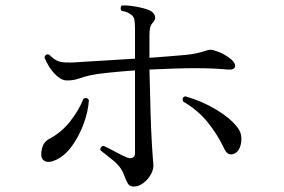

<svg xmlns="http://www.w3.org/2000/svg" viewBox="-20 -709 1040 704"><path d="M471 -25Q456 -25 449.5 -35Q443 -45 436 -64Q426 -95 397 -119Q368 -143 348 -158Q347 -164 350.5 -169Q354 -174 360 -174Q376 -167 401 -153.5Q426 -140 444 -132Q456 -127 465.5 -130.5Q475 -134 475 -147V-451Q422 -447 378 -442.5Q334 -438 311 -433Q286 -427 268 -420.5Q250 -414 225 -414Q208 -414 190.5 -429Q173 -444 160.5 -464Q148 -484 143 -499Q148 -514 161 -508Q184 -484 208.5 -481Q233 -478 279 -482Q308 -484 362.5 -487Q417 -490 475 -494V-605Q475 -623 473 -635.5Q471 -648 461 -655Q457 -659 447 -663.5Q437 -668 426 -669Q422 -674 422.5 -680Q423 -686 427 -689Q449 -690 479.5 -684.5Q510 -679 529 -671Q543 -664 547.5 -652Q552 -640 543 -629Q533 -619 530.5 -607.5Q528 -596 528 -578V-497Q570 -500 606 -503Q642 -506 664 -508Q684 -510 702 -514Q720 -518 734 -523Q744 -526 750 -526.5Q756 -527 763 -525Q786 -518 802 -509Q818 -500 828 -491Q845 -476 841.5 -464Q838 -452 815 -454Q794 -456 764 -457.5Q734 -459 696 -459Q660 -459 616 -457.5Q572 -456 528 -454Q530 -369 532 -298.5Q534 -228 537 -179.5Q540 -131 542 -111Q545 -92 534.5 -72Q524 -52 506.5 -38.5Q489 -25 471 -25ZM840 -146Q816 -135 803 -162Q779 -214 742.5 -259.5Q706 -305 651 -337Q646 -352 659 -356Q722 -338 773 -307Q824 -276 849 -244Q864 -226 865 -205Q866 -184 859 -167.5Q852 -151 840 -146ZM186 -123Q158 -110 143 -119Q128 -128 132 -155Q135 -175 143.5 -185.5Q152 -196 163 -201Q207 -225 238.5 -265.5Q270 -306 286 -347Q299 -354 306 -342Q303 -298 286 -253Q269 -208 243.5 -173Q218 -138 186 -123Z"/></svg>

Font: Zen Old Mincho
Style: Regular
Weight: 400
Designer: Yoshimichi Ohira
Foundry: Positype
Version: Version 1.001